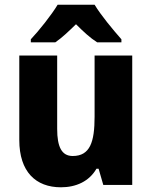

<svg xmlns="http://www.w3.org/2000/svg" viewBox="-20 -786 646 816"><path d="M382 -766H225C200 -724 146 -656 111 -619V-606H215C244 -626 270 -651 303 -683C335 -651 363 -625 393 -606H496V-619C460 -660 409 -721 382 -766ZM542 -550H382V-290C382 -183 363 -123 289 -123C242 -123 223 -162 223 -238V-550H62V-191C62 -56 132 10 239 10C303 10 359 -15 390 -69H399L419 0H542Z"/></svg>

Font: Noto Sans Lao Looped SemiCondensed ExtraBold
Style: Regular
Weight: 800
Width: 4
Designer: Mark Frömberg, Ben Mitchell
Foundry: The Fontpad Ltd
Version: Version 1.002